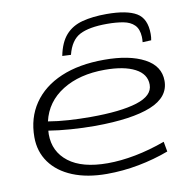

<svg xmlns="http://www.w3.org/2000/svg" viewBox="-84 -847 941 942"><g transform="rotate(-10 386.0 -376.5)"><path d="M684 -47Q612 -20 533 -5Q454 10 374 10Q276 10 204 -19.5Q132 -49 93 -103Q54 -157 54 -229Q54 -325 102.5 -396Q151 -467 241 -505.5Q331 -544 457 -544Q582 -544 656.5 -504.5Q731 -465 731 -391Q731 -310 636.5 -271.5Q542 -233 359 -232Q297 -232 236.5 -236.5Q176 -241 127 -249Q126 -240 126 -231Q126 -144 193 -92.5Q260 -41 387 -41Q452 -41 525 -55Q598 -69 675 -97ZM451 -495Q325 -495 240 -442Q155 -389 133 -294Q180 -286 234 -282.5Q288 -279 343 -279Q493 -279 574.5 -304.5Q656 -330 656 -385Q656 -438 601.5 -466.5Q547 -495 451 -495ZM507 -763Q608 -763 656 -734.5Q704 -706 704 -629Q704 -612 701 -598L658 -596Q659 -604 659 -610.5Q659 -617 659 -623Q657 -662 637 -682Q617 -702 582 -708.5Q547 -715 501 -715Q412 -715 365.5 -691Q319 -667 301 -596L258 -598Q271 -664 303 -700Q335 -736 386.5 -749.5Q438 -763 507 -763Z"/></g></svg>

Font: Georama ExtraExtended Light
Style: Italic
Weight: 300
Width: 8
Italic angle: -9°
Designer: Jean-Baptiste Levee
Foundry: Production Type
Version: Version 1.000